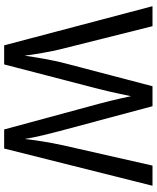

<svg xmlns="http://www.w3.org/2000/svg" viewBox="65 -819 754 924"><g transform="rotate(90 442.0 -357.0)"><path d="M395 -713.9H491.2L603 -295.9Q610.4 -268.6 617.4 -241.2Q624.5 -213.9 630.6 -188.2Q636.7 -162.6 641.4 -139.6Q646 -116.7 648.9 -98.1Q650.9 -116.7 653.8 -138.7Q656.7 -160.6 660.6 -184.8Q664.6 -209 669.2 -234.1Q673.8 -259.3 679.2 -283.2L776.9 -713.9H874L694.8 0H603L479 -458Q472.2 -482.9 465.8 -509.3Q459.5 -535.6 454.1 -558.6Q448.2 -585.4 442.9 -610.8Q437.5 -585.9 432.1 -559.1Q427.2 -536.1 421.1 -508.8Q415 -481.4 408.2 -455.1L290 0H198.2L9.8 -713.9H106L214.8 -279.8Q220.7 -257.3 225.6 -233.2Q230.5 -209 234.6 -185.1Q238.8 -161.1 242.2 -138.9Q245.6 -116.7 248 -98.1Q250.5 -116.2 254.2 -140.1Q257.8 -164.1 262.7 -190.4Q267.6 -216.8 273.2 -243.9Q278.8 -271 285.2 -294.9Z"/></g></svg>

Font: Genotype
Style: Regular
Weight: 400
Foundry: Ascender Corporation
Version: Version 1.00